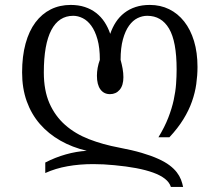

<svg xmlns="http://www.w3.org/2000/svg" viewBox="-20 -549 878 768"><path d="M155.3 -259.3Q155.3 -187.5 177.7 -136.2Q200.2 -85 240.5 -49.3Q280.8 -13.7 336.2 7.8Q391.6 29.3 457 41.5Q508.8 51.3 546.9 62.5Q585 73.7 612.5 86.2Q640.1 98.6 658.2 112.3Q676.3 126 687.3 140.4Q698.2 154.8 703.9 169.4Q709.5 184.1 712.4 198.7H663.6Q657.7 180.2 639.6 166Q621.6 151.9 592.5 141.4Q563.5 130.9 524.4 123.5Q485.4 116.2 438 111.8Q394 107.4 353 107.4Q298.3 107.4 250.2 116Q202.1 124.5 161.1 143.1V101.1Q200.7 80.6 243.2 68.6Q285.6 56.6 327.1 54.2Q269 40.5 221.4 13.4Q173.8 -13.7 139.6 -53Q105.5 -92.3 86.9 -144Q68.4 -195.8 68.4 -259.3Q68.4 -324.2 82.3 -374.8Q96.2 -425.3 121.8 -459.5Q147.5 -493.7 183.1 -511.5Q218.8 -529.3 262.7 -529.3Q293.9 -529.3 319.3 -521Q344.7 -512.7 364.5 -497.3Q384.3 -481.9 398.2 -460.7Q412.1 -439.5 420.9 -413.6Q429.7 -439.5 443.6 -460.7Q457.5 -481.9 477.3 -497.3Q497.1 -512.7 522.5 -521Q547.9 -529.3 579.1 -529.3Q621.6 -529.3 656.5 -512.2Q691.4 -495.1 716.8 -462.9Q742.2 -430.7 756.1 -384.8Q770 -338.9 770 -281.2Q770 -247.6 765.1 -212.9Q760.3 -178.2 747.8 -142.8Q735.4 -107.4 713.4 -71.8Q691.4 -36.1 657.7 0H613.8Q638.7 -41 653.1 -78.1Q667.5 -115.2 674.8 -148.9Q682.1 -182.6 684.3 -213.1Q686.5 -243.7 686.5 -271.5Q686.5 -383.3 656.2 -434.6Q626 -485.8 568.8 -485.8Q549.3 -485.8 530.3 -476.6Q511.2 -467.3 496.1 -446.3Q481 -425.3 471.7 -391.6Q462.4 -357.9 462.4 -309.6Q467.3 -292 470.5 -274.2Q473.6 -256.3 473.6 -240.2Q473.6 -207.5 458.7 -189.9Q443.8 -172.4 419.9 -172.4Q395.5 -172.4 381.6 -191.4Q367.7 -210.4 367.7 -246.1Q367.7 -261.2 370.6 -277.6Q373.5 -293.9 379.4 -309.6Q379.4 -357.9 369.9 -391.6Q360.4 -425.3 345.2 -446Q330.1 -466.8 311 -476.3Q292 -485.8 272.9 -485.8Q215.3 -485.8 185.3 -428.7Q155.3 -371.6 155.3 -259.3Z"/></svg>

Font: Arian AMU Serif
Style: Regular
Weight: 400
Designer: Ruben Hakobyan (Tarumian)
Foundry: Ruben Hakobyan (Tarumian)
Version: Version 1.002